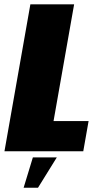

<svg xmlns="http://www.w3.org/2000/svg" viewBox="-48 -695 476 882"><path d="M-27.5 0H334.5L359 -139H198L292.5 -675H91.5ZM60.5 167.5H126.5L213 28H103Z"/></svg>

Font: Anybody Condensed Black
Style: Italic
Weight: 900
Width: 3
Italic angle: -10°
Version: Version 1.113;gftools[0.9.25]